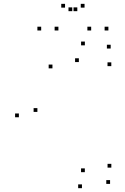

<svg xmlns="http://www.w3.org/2000/svg" viewBox="-20 -971 660 1014"><path d="M79.7 -351.7V-371.7H59.7V-351.7ZM412.8 22.8V2.8H392.8V22.8ZM561.3 0.2V-19.8H541.3V0.2ZM568 -85.7V-105.7H548V-85.7ZM428 -61.7V-81.7H408V-61.7ZM177.5 -380V-400H157.5V-380ZM257 -610V-630H237V-610ZM396.5 -643.2V-663.2H376.5V-643.2ZM567.8 -621.7V-641.7H547.8V-621.7ZM564.5 -714.7V-734.7H544.5V-714.7ZM428.2 -731.5V-751.5H408.2V-731.5ZM288.5 -810V-830H268.5V-810ZM388.3 -912V-932H368.3V-912ZM361.7 -912V-932H341.7V-912ZM461.5 -810V-830H441.5V-810ZM552.5 -810V-830H532.5V-810ZM426.5 -930.7V-950.7H406.5V-930.7ZM323.5 -930.7V-950.7H303.5V-930.7ZM197.5 -810V-830H177.5V-810Z"/></svg>

Font: Monaspace Argon Dots Var
Style: Regular
Weight: 400
Designer: Riley Cran and the Lettermatic Team
Version: Version 1.100 (Monaspace Argon Dots)